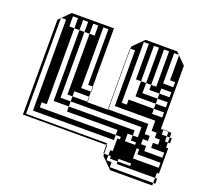

<svg xmlns="http://www.w3.org/2000/svg" viewBox="-107 -628 919 856"><g transform="rotate(20 352.5 -200.0)"><path d="M417 -392V-416H395V-392ZM537 -320H561V-488H537ZM177 -440V-488H153V-440ZM513 -320V-488H489V-320ZM201 -440H225V-488H201ZM633 -344V-368H609V-486L607 -488H585V-344ZM633 -296V-320H585V-296ZM513 -320V-272H585V-248H633V-272H585V-296H537V-320ZM585 -200H633V-224H585V-248H489V-320H465V-488H441V-200H465V-224H585ZM177 -440V-128H225V-104H537V-80H561V-128H225V-152H201V-440ZM609 -80H585V-56H609V-32H695V-56H633V-80H657V-104H633V-128H609V-176H395V-152H585V-104H609ZM537 -56V-80H513V-44H561V-56ZM573 52V40H513V52ZM417 -368V-392H395V-368ZM417 -344V-368H395V-344ZM417 -320V-344H395V-320ZM417 -296V-320H395V-296ZM417 -272V-296H395V-272ZM417 -248V-272H395V-248ZM417 -224V-248H395V-224ZM417 -200V-224H395V-200ZM417 -200H395V-176H417ZM465 16H445V40H465ZM585 -32H573V16H695V-8H585ZM225 -80V-104H153V-440H129V-488H105V-440H129V-80H105V-56H465V-32H81V-464H59L95 -500H295V-224H297V-200H295V-224H273V-488H249V-200H295V-176H297V-152H295V-176H225V-152H295V-150H395V-152H393V-440H395V-416H417V-440H395V-450L445 -500H595L607 -488H609V-486L645 -450V-150H657V-128H681V-150H657V-152H681V-150H695V-128H705V-104H695V-128H681V-104H695V-80H705V40H695V64H705V88H695V64H513V52H477V40H465V64H489V88H695V100H495L445 50V40H441V0H45V-450L57 -462V-464H59L57 -462V-8H441V0H445V16H477V-44H489V-56H465V-80Z"/></g></svg>

Font: Rubik Broken Fax
Style: Regular
Weight: 400
Designer: Hubert and Fischer, NaN
Foundry: Hubert and Fischer, NaN
Version: Version 2.201